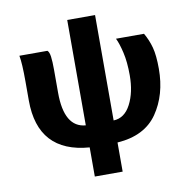

<svg xmlns="http://www.w3.org/2000/svg" viewBox="-90 -725 989 1012"><g transform="rotate(-10 404.5 -219.0)"><path d="M336 44Q63 23 63 -255V-357Q63 -455 55 -496H205Q215 -488 218.5 -462Q222 -436 222 -392V-269Q222 -83 336 -74V-638H485V-74Q544 -76 577 -139.5Q610 -203 610 -294Q610 -365 598 -416.5Q586 -468 572 -496H722Q744 -458 755.5 -415.5Q767 -373 767 -301Q767 -162 699.5 -64Q632 34 485 44V200H336Z"/></g></svg>

Font: BM Euljiro oraeorae
Style: Regular
Weight: 400
Designer: Bongjin Kim; Bomjun Kim; Myungsoo Han; Hyesun Chae; Mikyoung Jeong; Wujin Sim; Minjae Kang; Suwha Jang;
Foundry: Sandoll Inc.
Version: Version 1.000;hotconv 1.0.109;makeexe 2.5.65596